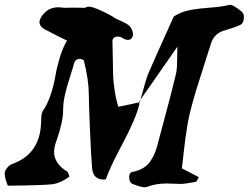

<svg xmlns="http://www.w3.org/2000/svg" viewBox="-45 -793 1053 813"><path d="M978 -744.1Q987.8 -735.8 987.8 -721.2Q987.8 -694.3 971.2 -687Q952.1 -677.7 912.1 -666Q861.8 -654.3 848.1 -607.9Q839.8 -580.6 818.8 -516.1Q797.9 -451.7 783.4 -403.8Q769 -356 757.8 -310.1Q752 -284.2 746.8 -252.4Q741.7 -220.7 738.8 -197.8Q735.8 -174.8 731.7 -137.2Q727.5 -99.6 725.1 -80.1L796.9 -43Q795.4 -41 791.5 -32.7Q787.6 -24.4 784.2 -22.9Q736.8 -14.2 720.2 -14.2Q710 -14.2 690.7 -15.1Q671.4 -16.1 662.1 -16.1Q614.3 -16.1 579.1 -2Q573.2 0 566.9 0Q553.2 0 519 -13.2Q502 -18.6 502 -43Q502 -62 515.1 -64.9Q541.5 -69.8 560.8 -81.3Q580.1 -92.8 592.3 -111.1Q604.5 -129.4 611.6 -147.5Q618.7 -165.5 625 -191.9Q633.3 -222.7 649.2 -282Q665 -341.3 677.5 -389.2Q689.9 -437 700.2 -480Q703.1 -493.2 704.1 -509.3Q705.1 -525.4 705.3 -552Q705.6 -578.6 706.1 -595.2Q671.4 -544.9 616.7 -466.8Q562 -388.7 549.8 -371.1Q553.7 -383.3 559.8 -406.5Q565.9 -429.7 571.5 -448.5Q577.1 -467.3 584 -483.9Q600.6 -523.9 690.9 -723.1Q721.2 -743.2 760.7 -750.5Q800.3 -757.8 847.7 -761Q895 -764.2 923.8 -772Q938.5 -776.9 978 -744.1ZM431.2 -613.8Q432.1 -591.8 432.6 -548.6Q433.1 -505.4 433.8 -478Q434.6 -450.7 440.2 -412.1Q445.8 -373.5 456.1 -340.8Q521.5 -354 544.9 -359.9V-350.1Q528.8 -287.1 473.6 -183.8Q418.5 -80.6 402.8 -33.2Q350.6 -28.3 345.2 -79.1Q341.3 -116.7 336.2 -237.8Q331.1 -358.9 331.1 -392.1Q331.1 -453.1 310.1 -537.1Q300.3 -543.9 291 -543.9Q283.7 -543.9 277.6 -539.1Q271.5 -534.2 269 -526.9Q264.2 -506.8 250.5 -464.6Q236.8 -422.4 229.5 -389.4Q222.2 -356.4 222.2 -324.2Q222.2 -278.3 194.8 -199.2Q184.1 -170.9 184.1 -149.9Q184.1 -100.6 238.8 -66.9Q241.2 -65.4 242.9 -62.3Q244.6 -59.1 246.6 -53Q248.5 -46.9 249 -44.9Q211.9 -18.1 179 -13.2Q146 -8.3 -12.2 -6.8Q-13.2 -10.7 -16.4 -19.3Q-19.5 -27.8 -21.2 -33.4Q-22.9 -39.1 -24.2 -47.1Q-25.4 -55.2 -24.9 -62Q-23.9 -71.3 -14.2 -83Q-4.4 -94.7 5.9 -98.1Q124.5 -140.6 128.9 -272.9Q129.4 -277.8 129.6 -289.6Q129.9 -301.3 131.3 -309.3Q132.8 -317.4 136.2 -323.2Q157.2 -353.5 170.4 -394.3Q183.6 -435.1 189.2 -469.5Q194.8 -503.9 207.3 -546.4Q219.7 -588.9 238.8 -621.1Q204.1 -637.2 153.8 -664.1Q122.1 -677.7 122.1 -700.2Q122.1 -704.1 126 -713.9Q131.8 -727.1 144 -739Q156.2 -751 168.9 -755.9Q185.1 -762.2 203.1 -762.2Q207 -762.2 217 -761Q227.1 -759.8 232.9 -759.8Q245.6 -760.7 260.3 -760.7Q274.9 -760.7 291.7 -760.3Q308.6 -759.8 315.9 -759.8Q328.1 -772.5 373.8 -752.2Q419.4 -731.9 442.9 -715.8Q449.7 -711.9 470.2 -702.9Q490.7 -693.8 500 -686Q508.3 -679.7 513.9 -666.3Q519.5 -652.8 518.1 -643.1Q513.7 -624 495.1 -624Q488.8 -624 477.1 -629.9Q465.8 -638.2 453.1 -638.2Q442.4 -638.2 436 -631.6Q429.7 -625 431.2 -613.8ZM544.9 -359.9V-362.8Q545.9 -364.3 547.4 -366.9Q548.8 -369.6 549.8 -371.1L546.9 -359.9Z"/></svg>

Font: Sonetni venez Italic
Style: Regular
Weight: 400
Italic angle: -14°
Designer: Alja Herlah
Foundry: Type Salon
Version: Version 1.000;hotconv 1.0.109;makeotfexe 2.5.65596